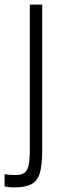

<svg xmlns="http://www.w3.org/2000/svg" viewBox="-30 -566 304 837"><path d="M-10 247V193Q10 197 36 197Q62 197 75.5 188Q89 179 94.5 155.5Q100 132 100 84V-546H154V90Q154 155 143.5 189Q133 223 107 237Q81 251 31 251Q10 251 -10 247Z"/></svg>

Font: Biryani ExtraLight
Style: Regular
Weight: 275
Designer: Dan Reynolds and Mathieu Reguer
Foundry: Dan Reynolds and Mathieu Reguer
Version: Version 1.004; ttfautohint (v1.1) -l 5 -r 5 -G 72 -x 0 -D la